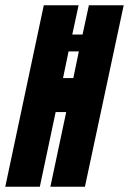

<svg xmlns="http://www.w3.org/2000/svg" viewBox="-39 -708 489 728"><path d="M-19 0 127 -688H259L235 -577H274L298 -688H430L283 0H152L212 -283H172L112 0ZM200 -412H239L260 -513H221Z"/></svg>

Font: Saira UltraCondensed Black
Style: Italic
Weight: 900
Width: 1
Italic angle: -12°
Designer: Hector Gatti with collaboration of the Omnibus-Type team
Foundry: Omnibus-Type
Version: Version 1.101